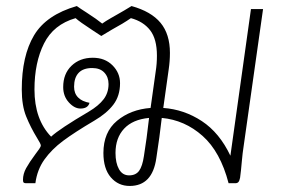

<svg xmlns="http://www.w3.org/2000/svg" viewBox="-20 -606 963 635"><path d="M850 -576 786 -124Q782 -98 780 -74.5Q778 -51 777 -43Q775 -24 774 -18Q772 -8 768.5 -4Q765 0 758 0H736Q709 -104 650 -156.5Q591 -209 515 -216Q508 -154 497 -83Q484 9 409 9Q371 9 346.5 -19.5Q322 -48 322 -100Q322 -169 367 -206.5Q412 -244 478 -249L495 -370Q499 -395 499 -422Q499 -477 476.5 -506Q454 -535 413 -546Q387 -528 350 -508L315 -487L286 -506Q243 -534 230 -546Q157 -525 125.5 -462Q94 -399 94 -310Q94 -211 149 -154Q177 -180 274 -237Q306 -256 322.5 -277.5Q339 -299 339 -328Q339 -351 325 -366Q311 -381 285 -381Q255 -381 240 -365Q225 -349 225 -319Q225 -297 238.5 -283.5Q252 -270 276 -266Q271 -247 246 -247Q226 -247 207.5 -267.5Q189 -288 189 -318Q189 -362 216.5 -388.5Q244 -415 287 -415Q327 -415 352 -390Q377 -365 377 -331Q377 -289 355 -260Q333 -231 292 -207Q226 -168 188.5 -140Q151 -112 127 -78.5Q103 -45 97 0H66Q61 0 58.5 -2Q56 -4 56 -11Q56 -31 66.5 -50Q77 -69 97 -96Q104 -105 109.5 -113Q115 -121 115 -125Q115 -130 103 -149Q81 -185 66.5 -221Q52 -257 52 -310Q52 -421 92.5 -489Q133 -557 234 -586Q245 -578 267 -564Q301 -542 318 -528Q329 -536 346.5 -546Q364 -556 371 -560Q380 -565 391 -571.5Q402 -578 415 -586Q480 -568 511 -530.5Q542 -493 542 -431Q542 -404 538 -377L520 -249Q589 -244 647.5 -205.5Q706 -167 742 -91L810 -576ZM473 -216Q419 -211 390.5 -180.5Q362 -150 362 -100Q362 -67 373.5 -46.5Q385 -26 407 -26Q429 -26 440 -41Q451 -56 456 -90Q465 -145 473 -216Z"/></svg>

Font: Krub ExtraLight
Style: Italic
Weight: 275
Italic angle: -8°
Designer: Ekaluck Peanpanawate
Foundry: Cadson Demak Co.,Ltd.
Version: Version 1.000; ttfautohint (v1.6)